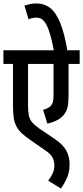

<svg xmlns="http://www.w3.org/2000/svg" viewBox="-20 -916 486 1123"><path d="M446 -542H381V-360Q381 -315 375 -289Q369 -263 353 -244Q324 -208 257 -193L232 -274Q264 -282 277 -297Q286 -307 289.5 -320Q293 -333 293 -357V-542H144V-302Q144 -265 148.5 -242Q153 -219 167 -202Q181 -185 210 -164L302 -102Q350 -69 368.5 -34Q387 1 387 44Q387 88 373 121Q359 154 337 187L262 141Q277 121 287.5 99.5Q298 78 298 51Q298 28 288 7Q278 -14 247 -35L159 -96Q130 -116 109 -135Q88 -154 77 -175Q65 -198 60.5 -225Q56 -252 56 -300V-542H0V-622H446ZM296 -615Q282 -690 267.5 -733Q253 -776 235.5 -794.5Q218 -813 195 -813Q169 -813 147 -803L123 -883Q141 -889 158.5 -892.5Q176 -896 194 -896Q238 -896 272 -870.5Q306 -845 331.5 -784Q357 -723 375 -615Z"/></svg>

Font: Noto Sans ExtraCondensed Medium
Style: Regular
Weight: 500
Width: 2
Designer: Monotype Design Team
Foundry: Monotype Imaging Inc.
Version: Version 2.013; ttfautohint (v1.8.4.7-5d5b)